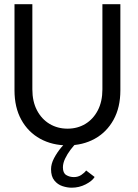

<svg xmlns="http://www.w3.org/2000/svg" viewBox="-20 -680 659 914"><path d="M467.5 -660H553V-250Q553 -168.5 520.5 -109.8Q488 -51 431.2 -19.5Q374.5 12 301.5 12Q228.5 12 171.2 -19.5Q114 -51 81.5 -109.8Q49 -168.5 49 -250V-660H134V-254.5Q134 -197 156 -155Q178 -113 216 -90.2Q254 -67.5 301.5 -67.5Q349 -67.5 386.5 -90.2Q424 -113 445.8 -155Q467.5 -197 467.5 -254.5ZM321 213.5Q300 213.5 277.2 206Q254.5 198.5 238.8 179.2Q223 160 223 125.5Q223 100.5 237.2 73.2Q251.5 46 272.2 21.2Q293 -3.5 312 -20.5L344 0Q330.5 13.5 315.5 33.2Q300.5 53 290 75Q279.5 97 279.5 117Q279.5 143.5 295.2 153.2Q311 163 332 163Q351.5 163 367 152.8Q382.5 142.5 390 131.5L430.5 162.5Q419 181.5 388 197.5Q357 213.5 321 213.5Z"/></svg>

Font: League Spartan Thin
Style: Regular
Weight: 400
Version: Version 2.002